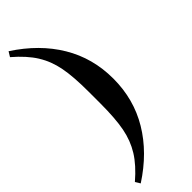

<svg xmlns="http://www.w3.org/2000/svg" viewBox="-312 -753 974 974"><g transform="rotate(-45 175.0 -266.0)"><path d="M22 -740.2Q156.2 -653.3 228 -533.4Q299.8 -413.6 299.8 -266.1Q299.8 -118.7 228 1.2Q156.2 121.1 22 208L5.9 182.1Q71.3 126 104.7 72Q138.2 18.1 151.1 -48.8Q164.1 -115.7 164.1 -224.1V-308.1Q164.1 -416.5 151.1 -483.4Q138.2 -550.3 104.7 -604Q71.3 -657.7 5.9 -713.9Z"/></g></svg>

Font: Flanker Steampunk
Style: Bold
Weight: 700
Designer: Alexey Kryukov, Leonardo Di Lena
Foundry: Alexey Kryukov, Leonardo Di Lena
Version: 1.210